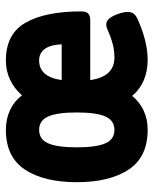

<svg xmlns="http://www.w3.org/2000/svg" viewBox="44 -546 513 640"><g transform="rotate(-90 300.0 -225.5)"><path d="M582.5 -210.9Q582.5 -194.3 575.4 -187.5Q568.4 -180.7 551.8 -180.7H353.5Q365.2 -100.1 428.7 -100.1Q452.6 -100.1 475.3 -106.2Q498 -112.3 525.4 -124.5Q532.7 -127.4 538.6 -127.4Q550.3 -127.4 558.8 -117.2Q567.4 -106.9 574.2 -87.4Q580.6 -69.8 580.6 -56.2Q580.6 -44.4 575.4 -36.9Q570.3 -29.3 559.1 -23.9Q483.4 10.7 421.4 10.7Q382.3 10.7 351.6 -2.9Q320.8 -16.6 300.8 -41Q281.2 -16.6 252.4 -2.9Q223.6 10.7 187.5 10.7Q97.2 10.7 55.2 -52.7Q13.2 -116.2 13.2 -225.6Q13.2 -335 55.2 -398.4Q97.2 -461.9 187.5 -461.9Q224.1 -461.9 253.7 -448Q283.2 -434.1 302.7 -408.2Q324.7 -433.6 354.5 -447.8Q384.3 -461.9 418.9 -461.9Q507.8 -461.9 545.2 -395.8Q582.5 -329.6 582.5 -210.9ZM129.4 -225.6Q129.4 -160.2 142.8 -130.1Q156.2 -100.1 187.5 -100.1Q218.8 -100.1 232.2 -130.1Q245.6 -160.2 245.6 -225.6Q245.6 -291 232.2 -321Q218.8 -351.1 187.5 -351.1Q156.2 -351.1 142.8 -321Q129.4 -291 129.4 -225.6ZM353.5 -275.9H472.7Q471.7 -311.5 458 -331.3Q444.3 -351.1 418.9 -351.1Q364.3 -351.1 353.5 -275.9Z"/></g></svg>

Font: Courier Prime
Style: Bold
Weight: 700
Designer: Alan Dague-Greene, Quote-Unquote Apps
Foundry: Quote-Unquote Apps
Version: Version 3.018